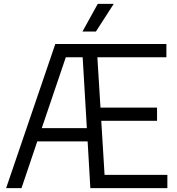

<svg xmlns="http://www.w3.org/2000/svg" viewBox="-20 -966 908 986"><path d="M11.5 0 264 -740H834.5V-672H480L496 -413.5H786.5V-345.5H500L517 -68H839.5V0H444L430 -240H171.5L90.5 0ZM318 -672 194.5 -308H426L404.5 -672ZM403.5 -804 482 -946H564L472.5 -804Z"/></svg>

Font: Encode Sans SmCnd
Style: Regular
Weight: 400
Width: 4
Designer: Multiple Designers
Foundry: Impallari Type
Version: Version 3.002; ttfautohint (v1.8.3) -l 8 -r 50 -G 200 -x 14 